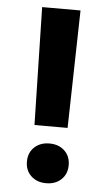

<svg xmlns="http://www.w3.org/2000/svg" viewBox="-53 -763 452 808"><g transform="rotate(5 173.0 -359.5)"><path d="M103.1 -230.3 92 -727.5H254.1L243 -230.3ZM173 9.4Q134.1 9.4 109.4 -13.8Q84.8 -37 84.8 -74.5Q84.8 -112 109.4 -135.2Q134.1 -158.4 173 -158.4Q212.3 -158.4 236.8 -135.2Q261.3 -112 261.3 -74.5Q261.3 -37 236.8 -13.8Q212.3 9.4 173 9.4Z"/></g></svg>

Font: Inter V
Style: 
Weight: 400
Designer: Rasmus Andersson
Foundry: rsms
Version: Version 4.000;git-a3f224843